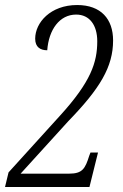

<svg xmlns="http://www.w3.org/2000/svg" viewBox="-25 -744 489 764"><path d="M-5 0H331L365 -137H335L330 -124C314 -73 303 -53 250 -53H57L247 -262C373 -392 425 -478 425 -583C425 -668 377 -724 282 -724C176 -724 115 -654 115 -590C115 -556 136 -544 163 -544C169 -626 212 -686 278 -686C332 -686 362 -643 362 -580C362 -496 337 -419 214 -284L9 -58Z"/></svg>

Font: Noto Serif Tamil ExtraCondensed Light
Style: Italic
Weight: 300
Width: 2
Italic angle: -12°
Designer: Indian Type Foundry, Tom Grace, and the Monotype Design Team
Foundry: Monotype Imaging Inc.
Version: Version 2.003